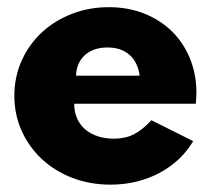

<svg xmlns="http://www.w3.org/2000/svg" viewBox="-20 -500 587 535"><path d="M288.2 14.5Q230.9 14.5 181.8 -4.3Q132.7 -23.2 96.8 -56.6Q60.9 -90 40.5 -135.2Q20 -180.5 20 -232.7Q20 -285.5 40.2 -330.7Q60.5 -375.9 95.9 -409.1Q131.4 -442.3 179.5 -461.1Q227.7 -480 283.6 -480Q336.8 -480 381.6 -462.3Q426.4 -444.5 458.9 -412.7Q491.4 -380.9 509.3 -337Q527.3 -293.2 527.3 -241.4Q527.3 -234.5 526.8 -227.7Q526.4 -220.9 525.5 -210.9H186.8Q186.8 -188.6 194.5 -170.7Q202.3 -152.7 216.8 -140Q231.4 -127.3 251.8 -120.5Q272.3 -113.6 297.3 -113.6Q328.6 -113.6 352.5 -125.5Q376.4 -137.3 401.8 -165L518.2 -106.8Q501.8 -78.6 477.7 -56.1Q453.6 -33.6 424.1 -18Q394.5 -2.3 360.2 6.1Q325.9 14.5 288.2 14.5ZM369.1 -289.1Q364.1 -326.8 340.7 -347.3Q317.3 -367.7 279.5 -367.7Q240.5 -367.7 216.8 -346.6Q193.2 -325.5 191.8 -289.1Z"/></svg>

Font: Spartan ExtBd
Style: Regular
Weight: 800
Designer: Matt Bailey, Mirko Velimirovic
Foundry: Matt Bailey
Version: Version 1.005